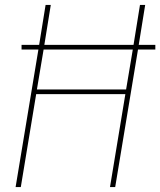

<svg xmlns="http://www.w3.org/2000/svg" viewBox="-20 -755 647 775"><path d="M43 0 135 -555H67V-574H138L164 -735H185L159 -574H519L545 -735H566L540 -574H607V-555H537L445 0H424L486 -375H126L64 0ZM489 -394 516 -555H156L129 -394Z"/></svg>

Font: Iosevka SS04 Th Ex Obl
Style: Regular
Weight: 100
Width: 7
Italic angle: -9°
Monospace: yes
Designer: Belleve Invis
Foundry: Belleve Invis
Version: Version 19.0.0; ttfautohint (v1.8.4)